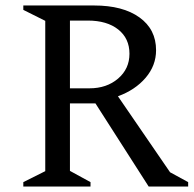

<svg xmlns="http://www.w3.org/2000/svg" viewBox="-20 -680 706 700"><path d="M65 0V-16L145 -56V-604L65 -644V-660H323Q428 -660 488.5 -616.5Q549 -573 549 -497Q549 -441 511 -396.5Q473 -352 410 -329L600 -52L666 -16V0H522L328 -303H235V-57L310 -16V0ZM300 -605H235V-358H306Q369 -358 410.5 -393.5Q452 -429 452 -484Q452 -540 411 -572.5Q370 -605 300 -605Z"/></svg>

Font: Spectral SC
Style: Regular
Weight: 400
Designer: Jean-Baptiste Levee
Foundry: Production Type
Version: Version 2.001